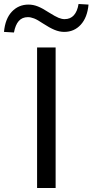

<svg xmlns="http://www.w3.org/2000/svg" viewBox="-101 -943 464 963"><path d="M85 0V-705H178V0ZM-31 -780 -81 -783Q-75 -849 -41.5 -884.5Q-8 -920 42 -920Q66 -920 89.5 -910.5Q113 -901 145 -880Q177 -860 193 -853.5Q209 -847 223 -847Q252 -847 269.5 -866.5Q287 -886 293 -923L343 -920Q337 -855 304 -819Q271 -783 221 -783Q197 -783 172 -793.5Q147 -804 115 -825Q87 -844 70 -850.5Q53 -857 39 -857Q10 -857 -7 -837.5Q-24 -818 -31 -780Z"/></svg>

Font: Nunito Sans 12pt ExtraLight 12pt Medium
Style: Regular
Weight: 500
Version: Version 3.101;gftools[0.9.27]